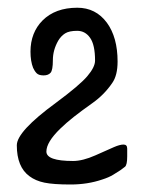

<svg xmlns="http://www.w3.org/2000/svg" viewBox="-20 -473 375 507"><path d="M315.9 -80.6V-60.1Q315.9 -37.6 310.1 -32.7Q304.2 -27.8 297.4 -23.2Q290.5 -18.6 278.8 -11.5Q267.1 -4.4 250 1Q211.4 14.2 166.3 14.2Q121.1 14.2 97.4 9.3Q73.7 4.4 57.6 -7.8Q24.4 -32.2 24.4 -89.4Q24.4 -126 127.9 -201.7Q190.4 -248 210.7 -272Q231 -295.9 231 -313Q231 -354.5 218 -373Q205.1 -391.6 183.8 -391.6Q162.6 -391.6 151.9 -384.8Q141.1 -377.9 133.8 -365.7Q119.6 -340.8 119.6 -314.2Q119.6 -287.6 113.5 -280.8Q107.4 -273.9 95 -273.9Q82.5 -273.9 76.9 -279.5Q71.3 -285.2 67.4 -293.9Q60.5 -311.5 60.5 -336.7Q60.5 -361.8 68.6 -382.6Q76.7 -403.3 92.3 -418.9Q126 -452.6 184.1 -452.6Q232.9 -452.6 262.2 -413.1Q290.5 -374.5 290.5 -310.5Q290.5 -273.9 276.4 -253.9Q255.4 -223.1 224.9 -201.4Q194.3 -179.7 174.8 -164.3Q155.3 -148.9 139.2 -133.3Q102.5 -97.7 102.5 -72.8Q102.5 -47.9 172.9 -47.9Q198.2 -47.9 231.7 -62.7Q265.1 -77.6 280.8 -84.5Q296.4 -91.3 306.2 -91.3Q315.9 -91.3 315.9 -80.6Z"/></svg>

Font: Cardo-Italic
Style: Italic
Weight: 400
Italic angle: -12°
Designer: David J. Perry
Foundry: David J. Perry
Version: Version 0.991